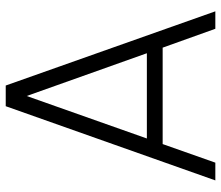

<svg xmlns="http://www.w3.org/2000/svg" viewBox="-72 -718 790 687"><g transform="rotate(-90 323.5 -375.0)"><path d="M496 -188.5H151L84.5 0H21L286.5 -750H360.5L626 0H563.5ZM476 -245 323 -675 171 -245Z"/></g></svg>

Font: Russisch Sans Light
Style: Regular
Weight: 300
Designer: Michael Sharanda (font) & Cristiano Sobral (main changes)
Foundry: Michael Sharanda
Version: Version 2.00;September 8, 2020;FontCreator 13.0.0.2681 64-bi